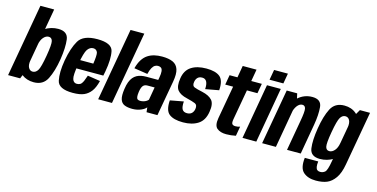

<svg xmlns="http://www.w3.org/2000/svg" viewBox="-118 -1277 3931 2001"><g transform="rotate(15 1847.0 -276.5)"><path d="M-26 0H104L136.5 -78.5L261 -785H112.5ZM250 3Q351 3 394 -82Q437 -167 459 -301Q479.5 -432.5 468.5 -516.8Q457.5 -601 356 -601Q279.5 -601 212.2 -559Q145 -517 133 -447.5L190.5 -387.5Q199.5 -438 225 -467Q250.5 -496 280.5 -496Q313 -496 322 -461.2Q331 -426.5 309.5 -300Q287.5 -170.5 265.8 -135.8Q244 -101 211 -101Q181.5 -101 165.8 -130Q150 -159 159.5 -211.5L80 -149.5Q67 -80 120.2 -38.5Q173.5 3 250 3Z M671 4.5 689 -97.5Q652.5 -97.5 641 -136Q628.5 -174 651 -299.5Q673.5 -428 698.5 -464.5Q724.5 -500.5 759.5 -500.5Q796 -500.5 807.5 -466Q814.5 -435 801 -345.5H645.5L629.5 -252H934Q939.5 -274.5 943.5 -300Q968.5 -439.5 950.5 -521.5Q932 -603 777.5 -603Q625.5 -603 577 -521Q529 -440 504 -300Q481 -166 499.5 -80.5Q517.5 4.5 671 4.5ZM689 -97.5 671 4.5Q748 4.5 792.5 -15Q836 -34 866.5 -74.5Q896.5 -114.5 915 -188.5L778.5 -209.5Q766.5 -173 754.5 -145Q741.5 -117.5 726.5 -107.5Q710.5 -97.5 689 -97.5Z M946 0H1095L1233.5 -785H1085Z M1315 5Q1341.5 5 1365.2 0Q1389 -5 1408.5 -13.5Q1428 -22 1441.8 -31.8Q1455.5 -41.5 1462 -51.5L1468 0H1585.5L1653 -379.5Q1668.5 -466 1652.5 -514.2Q1636.5 -562.5 1591.8 -582.5Q1547 -602.5 1475.5 -602.5Q1430.5 -602.5 1392.2 -593.2Q1354 -584 1322 -563Q1290 -542 1266 -504.5Q1242 -467 1227 -410L1372.5 -387.5Q1383.5 -431.5 1397.2 -455.5Q1411 -479.5 1426.8 -488.5Q1442.5 -497.5 1459 -497.5Q1480 -497.5 1492.8 -487.8Q1505.5 -478 1508.5 -453Q1511.5 -428 1503.5 -383L1498.5 -356.5H1369Q1342 -356.5 1316.5 -351.8Q1291 -347 1269 -335Q1247 -323 1229.8 -302.5Q1212.5 -282 1200.5 -250.2Q1188.5 -218.5 1182.5 -174Q1171.5 -100 1183.8 -61.5Q1196 -23 1229.5 -9Q1263 5 1315 5ZM1372.5 -97Q1356.5 -97 1346 -103.5Q1335.5 -110 1332.8 -128.5Q1330 -147 1335 -183.5Q1339 -212 1346 -229.5Q1353 -247 1362.2 -255.8Q1371.5 -264.5 1382.8 -267.8Q1394 -271 1407 -271H1482.5L1458.5 -132.5Q1451 -123 1438 -114.8Q1425 -106.5 1408 -101.8Q1391 -97 1372.5 -97Z M1860.5 4Q1958.5 4 2022.5 -37.5Q2086.5 -79 2101 -174.5Q2116 -262.5 2082 -300.8Q2048 -339 1973 -355.5Q1915 -367.5 1886.2 -378.8Q1857.5 -390 1865 -433Q1869.5 -463 1887 -480.8Q1904.5 -498.5 1936 -498.5Q1969.5 -498.5 1984.2 -471.2Q1999 -444 1995.5 -390.5L2140 -417Q2148 -524 2101 -562.8Q2054 -601.5 1954 -601.5Q1853.5 -601.5 1791.5 -560.8Q1729.5 -520 1716.5 -432.5Q1702 -343 1733 -304Q1764 -265 1838 -248.5Q1900 -233.5 1929 -221.2Q1958 -209 1951 -164Q1946 -134.5 1927.8 -116.8Q1909.5 -99 1877 -99Q1840.5 -99 1825.2 -123.5Q1810 -148 1814.5 -209L1670 -182Q1662.5 -71.5 1711.5 -33.8Q1760.5 4 1860.5 4Z M2328 7Q2380.5 7 2431 -4L2449 -107Q2425.5 -98.5 2399.5 -98.5Q2376 -98.5 2365.2 -110.5Q2354.5 -122.5 2361.5 -163.5L2419.5 -490.5H2533L2552 -596.5H2438L2460.5 -725H2311.5L2289 -596.5H2204L2185.5 -490.5H2270.5L2207 -133.5Q2193 -52 2228.5 -22.5Q2264 7 2328 7Z M2503 0H2652L2756.5 -596.5H2607.5ZM2638 -769.5 2618.5 -659H2767.5L2787 -769.5Z M2715 0H2863.5L2953 -510.5L2933.5 -596.5H2820.5ZM2983.5 0H3131.5L3188.5 -326.5Q3208 -438.5 3200.5 -519.8Q3193 -601 3097 -601Q3007 -601 2939.5 -538Q2872 -475 2857.5 -393.5L2925.5 -371.5Q2936 -428.5 2961.2 -462Q2986.5 -495.5 3017 -495.5Q3046.5 -495.5 3053.2 -463.8Q3060 -432 3041.5 -330Z M3355 232Q3426 232 3474.8 211.8Q3523.5 191.5 3561.2 138Q3599 84.5 3616 -13L3719.5 -596.5H3610L3553 -498L3465.5 -4Q3449 94.5 3427.5 113.5Q3406 132.5 3376 132.5Q3357 132.5 3344.8 123.5Q3332.5 114.5 3328.5 91.8Q3324.5 69 3329 32.5H3184Q3170.5 145 3220 188.5Q3269.5 232 3355 232ZM3337.5 3Q3415 3 3481.8 -37.8Q3548.5 -78.5 3561 -149.5L3502 -211.5Q3493.5 -160 3468 -130.5Q3442.5 -101 3412 -101Q3379.5 -101 3370.5 -135.8Q3361.5 -170.5 3384 -299Q3406.5 -427 3427.8 -461.5Q3449 -496 3481.5 -496Q3512.5 -496 3527.5 -467Q3542.5 -438 3534 -387.5L3612.5 -442Q3624.5 -511.5 3572.5 -556.2Q3520.5 -601 3443.5 -601Q3342 -601 3299.2 -517.5Q3256.5 -434 3235 -299.5Q3213 -165 3224.8 -81Q3236.5 3 3337.5 3Z"/></g></svg>

Font: Anybody Condensed
Style: Bold Italic
Weight: 700
Width: 3
Italic angle: -10°
Version: Version 1.113;gftools[0.9.25]